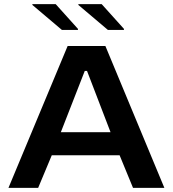

<svg xmlns="http://www.w3.org/2000/svg" viewBox="-20 -911 838 931"><path d="M21 0 308 -688H491L777 0H625L560 -158H231L165 0ZM275 -270H516L402 -567H391ZM581 -766H503L360 -887V-891H473L581 -771ZM358 -766H280L137 -887V-891H250L358 -771Z"/></svg>

Font: Saira Expanded SemiBold
Style: Regular
Weight: 600
Width: 7
Designer: Hector Gatti with collaboration of the Omnibus-Type team
Foundry: Omnibus-Type
Version: Version 1.100; ttfautohint (v1.8.3)